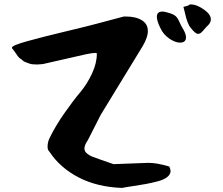

<svg xmlns="http://www.w3.org/2000/svg" viewBox="-20 -876 1040 896"><path d="M36 -654Q36 -664 108 -684Q180 -704 287 -729.5Q394 -755 434 -766L558 -799H566Q614 -799 642 -781.5Q670 -764 670 -731Q670 -702 646 -661L450 -340L390 -222Q374 -199 374 -183Q374 -170 385 -160.5Q396 -151 408 -146Q420 -141 444 -133Q450 -131 452 -130L510 -110L616 -114Q664 -116 674 -116Q712 -116 770 -99Q776 -85 776 -78Q776 -62 760 -49.5Q744 -37 715 -29.5Q686 -22 659 -17Q632 -12 597 -7Q562 -2 550 1Q434 -3 347 -48Q260 -93 210 -169Q202 -176 202 -192Q202 -215 214 -237Q240 -290 281 -348.5Q322 -407 354 -445Q386 -483 409 -532Q432 -581 432 -626Q432 -629 424 -629Q412 -629 382 -623L180 -577Q162 -575 154 -575Q142 -575 132 -576Q122 -577 114 -580.5Q106 -584 99 -586Q92 -588 85 -594.5Q78 -601 74 -603Q70 -605 63 -614Q56 -623 55 -625.5Q54 -628 46 -638.5Q38 -649 36 -651Q36 -652 36 -654ZM712 -798Q712 -822 738 -822Q750 -822 774 -814Q792 -808 801 -799.5Q810 -791 817 -774.5Q824 -758 830 -748Q848 -720 848 -702Q848 -677 820 -677Q798 -677 770 -696Q742 -715 728 -746Q712 -778 712 -798ZM836 -844 848 -847Q862 -851 864 -854Q866 -857 884 -854Q906 -850 935 -829Q964 -808 964 -785Q964 -772 952 -759Q944 -752 934 -740Q924 -728 918 -723Q912 -718 904 -718Q892 -718 870 -746Q854 -764 842 -820Z"/></svg>

Font: NaniFont Regular
Style: Regular
Weight: 400
Designer: Nanigashitei
Version: Version 1.036